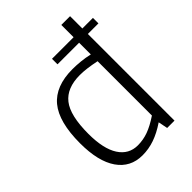

<svg xmlns="http://www.w3.org/2000/svg" viewBox="-216 -846 962 962"><g transform="rotate(-45 265.5 -365.0)"><path d="M404 0 394 -50Q348 -19 306 -4.5Q264 10 220 10Q135 10 88 -58Q41 -126 41 -254Q41 -405 98.5 -474.5Q156 -544 277 -544Q304 -544 334 -541Q364 -538 394 -531V-614H241V-653H394V-740H456V-653H531V-614H456V0ZM394 -98V-483Q360 -490 333 -493.5Q306 -497 282 -497Q190 -497 147 -442.5Q104 -388 104 -258Q104 -152 139.5 -97Q175 -42 239 -42Q277 -42 313 -55Q349 -68 394 -98Z"/></g></svg>

Font: Georama Light
Style: Regular
Weight: 300
Designer: Jean-Baptiste Levee
Foundry: Production Type
Version: Version 1.000